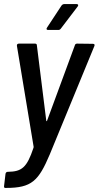

<svg xmlns="http://www.w3.org/2000/svg" viewBox="-20 -723 484 942"><path d="M216 -576H266C271 -576 275 -578 278 -582L361 -691C366 -697 364 -703 356 -703H295C290 -703 285 -700 282 -696L211 -588C206 -581 208 -576 216 -576ZM5 199H10C135 199 169 165 224 35L443 -497C446 -504 443 -508 436 -508L358 -509C353 -509 348 -506 347 -500L211 -131C210 -127 208 -128 207 -131L161 -500C161 -506 158 -509 152 -509H73C66 -509 62 -505 63 -498L145 -3C145 -2 145 1 144 3C112 99 87 119 19 120H18C12 120 8 124 7 130L0 189C-1 195 1 199 5 199Z"/></svg>

Font: Barlow Semi Condensed Medium
Style: Italic
Weight: 500
Width: 4
Italic angle: -7°
Designer: Jeremy Tribby
Foundry: Tribby Type
Version: Version 1.422;hotconv 1.0.109;makeotfexe 2.5.65596